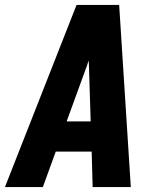

<svg xmlns="http://www.w3.org/2000/svg" viewBox="-42 -755 638 775"><path d="M-22 0H131L183 -143H328L332 0H486L439 -735H267ZM227 -265 309 -490Q313 -501 316 -511Q317 -501 317 -490L324 -265Z"/></svg>

Font: Iosevka Sparkle Heavy
Style: Italic
Weight: 900
Italic angle: -9°
Designer: Belleve Invis
Foundry: Belleve Invis
Version: Version 4.5.0; ttfautohint (v1.8.3)